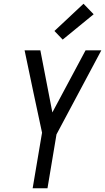

<svg xmlns="http://www.w3.org/2000/svg" viewBox="-20 -1003 560 1023"><path d="M154 0 204 -296 158 -511 111 -735H195L259 -404L436 -735H520L281 -287L233 0ZM314 -792 270 -838 425 -983 479 -927Z"/></svg>

Font: Iosevka SS04 Oblique
Style: Regular
Weight: 400
Italic angle: -9°
Monospace: yes
Designer: Belleve Invis
Foundry: Belleve Invis
Version: Version 19.0.0; ttfautohint (v1.8.4)